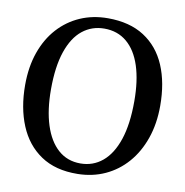

<svg xmlns="http://www.w3.org/2000/svg" viewBox="-84 -832 890 923"><g transform="rotate(10 361.0 -370.5)"><path d="M354.5 11Q246.5 12.5 175 -35.8Q103.5 -84 68 -169.8Q32.5 -255.5 32.5 -367Q32.5 -455.5 57.5 -526.5Q82.5 -597.5 128 -647.8Q173.5 -698 235 -724.8Q296.5 -751.5 369.5 -751.5Q476 -751.5 547.2 -705.5Q618.5 -659.5 654 -576Q689.5 -492.5 689.5 -380Q689.5 -292.5 664.5 -220.8Q639.5 -149 594.5 -97.5Q549.5 -46 488.5 -18Q427.5 10 354.5 11ZM359 -41Q420.5 -41 466.5 -79.2Q512.5 -117.5 537.8 -192.8Q563 -268 563 -380Q563 -480.5 539.8 -552Q516.5 -623.5 471.2 -661.5Q426 -699.5 361.5 -699.5Q300.5 -699.5 254.8 -663Q209 -626.5 183.8 -552.8Q158.5 -479 158.5 -367.5Q158.5 -267 182 -193.8Q205.5 -120.5 250.2 -80.8Q295 -41 359 -41Z"/></g></svg>

Font: Merriweather 24pt Medium
Style: Regular
Weight: 500
Designer: Eben Sorkin
Foundry: Eben Sorkin
Version: Version 2.100